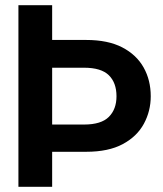

<svg xmlns="http://www.w3.org/2000/svg" viewBox="-20 -720 629 740"><path d="M51 0V-700H181V-566H312Q396 -566 451 -537.5Q506 -509 533.5 -460Q561 -411 561 -349Q561 -292 534.5 -243Q508 -194 453 -164.5Q398 -135 312 -135H181V0ZM181 -240H304Q370 -240 399.5 -269.5Q429 -299 429 -349Q429 -401 399.5 -430Q370 -459 304 -459H181Z"/></svg>

Font: HostGroteskBold
Style: Bold
Weight: 700
Designer: Doukan Karapınar based on Poppins by Indian Type Foundry, Jonny Pinhorn
Foundry: Element Type
Version: Version 1.001; ttfautohint (v1.8.4.7-5d5b)